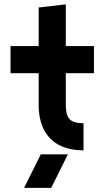

<svg xmlns="http://www.w3.org/2000/svg" viewBox="-20 -704 489 899"><path d="M419.9 -488.3H288.1V-683.6L161.1 -668.9V-488.3H29.3V-361.3H161.1V-210C161.1 -112.3 205.1 0 371.1 0V-127C298.8 -127 288.1 -158.2 288.1 -219.7V-361.3H419.9ZM219.7 175.8 297.9 18.6H170.9L92.8 175.8Z"/></svg>

Font: Saman Dere
Style: Regular
Weight: 400
Designer: Tuna Ça_lar Gümü_
Foundry: Tuna Ça_lar Gümü_
Version: Version 1.001;hotconv 1.0.109;makeotfexe 2.5.65596